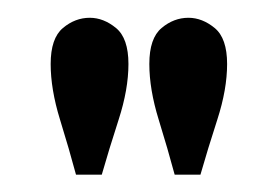

<svg xmlns="http://www.w3.org/2000/svg" viewBox="-20 -782 312 216"><path d="M65.5 -585.5Q58 -613.5 47.5 -647.5Q37 -681.5 37 -710Q37 -739 50.8 -750.5Q64.5 -762 81 -762Q96.5 -762 110.5 -750.5Q124.5 -739 124.5 -710Q124.5 -681.5 113.5 -647.5Q102.5 -613.5 94.5 -585.5ZM176.5 -585.5Q169 -613.5 158.5 -647.5Q148 -681.5 148 -710Q148 -739 161.8 -750.5Q175.5 -762 192 -762Q207.5 -762 221.5 -750.5Q235.5 -739 235.5 -710Q235.5 -681.5 224.5 -647.5Q213.5 -613.5 205.5 -585.5Z"/></svg>

Font: Imbue 50pt ExtraBold
Style: Regular
Weight: 800
Designer: Tyler Finck
Foundry: Etcetera Type Company
Version: Version 1.102; ttfautohint (v1.8.3)